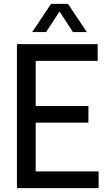

<svg xmlns="http://www.w3.org/2000/svg" viewBox="-20 -967 549 987"><path d="M67 0V-740H482V-654H163.5V-422H434.5V-336.5H163.5V-86H487V0ZM145.5 -802 242.5 -947H329.5L426.5 -802H355L286 -908L217 -802Z"/></svg>

Font: Encode Sans Cnd Md
Style: Regular
Weight: 500
Width: 3
Designer: Multiple Designers
Foundry: Impallari Type
Version: Version 3.002; ttfautohint (v1.8.3) -l 8 -r 50 -G 200 -x 14 